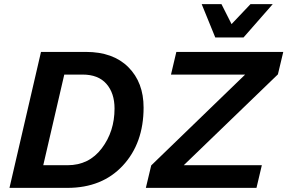

<svg xmlns="http://www.w3.org/2000/svg" viewBox="-20 -912 1395 932"><path d="M1025 -730 959 -892H1055L1104 -795L1196 -892H1304L1162 -730ZM26 0 179 -660H397Q529 -660 603 -586Q677 -512 677 -390Q677 -217 576.5 -108.5Q476 0 307 0ZM688 0 714 -109 1170 -550H810L836 -660H1355L1329 -551L872 -110H1251L1225 0ZM190 -110H308Q412 -110 474 -192Q536 -274 536 -385Q536 -460 496.5 -505Q457 -550 381 -550H292Z"/></svg>

Font: Elaine Sans SemiBold
Style: Italic
Weight: 600
Italic angle: -13°
Designer: Wei Huang
Foundry: Wei Huang
Version: Version 2.001;December 24, 2019;FontCreator 12.0.0.2547 64-b